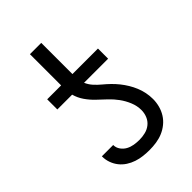

<svg xmlns="http://www.w3.org/2000/svg" viewBox="-218 -831 936 936"><g transform="rotate(-45 250.0 -363.5)"><path d="M249 8Q227 8 205 5.5Q183 3 162 -4Q141 -11 122.5 -23Q104 -35 90.5 -52Q77 -69 69.5 -90Q62 -111 62 -133V-135H140V-134Q140 -116 151 -100.5Q162 -85 178 -76.5Q194 -68 212 -65Q230 -62 249 -62Q269 -62 289.5 -67Q310 -72 326 -85Q342 -98 350 -117.5Q358 -137 358 -158Q358 -187 346.5 -215Q335 -243 317.5 -267Q300 -291 278.5 -311Q257 -331 235.5 -351.5Q214 -372 197 -396.5Q180 -421 172 -450H70V-520H166V-735H244V-520H420V-450H254Q263 -429 278 -412.5Q293 -396 310 -382Q327 -368 343 -352.5Q359 -337 373 -319.5Q387 -302 398.5 -283Q410 -264 418.5 -243.5Q427 -223 431.5 -201Q436 -179 436 -156Q436 -133 430 -110Q424 -87 411.5 -67Q399 -47 380.5 -32Q362 -17 340.5 -8Q319 1 295.5 4.5Q272 8 249 8Z"/></g></svg>

Font: Iosevka Fixed
Style: Regular
Weight: 400
Monospace: yes
Designer: Belleve Invis
Foundry: Belleve Invis
Version: Version 33.2.4